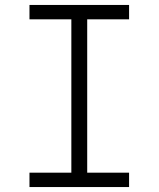

<svg xmlns="http://www.w3.org/2000/svg" viewBox="-20 -755 640 775"><path d="M99 0V-58H268V-677H99V-735H501V-677H332V-58H501V0Z"/></svg>

Font: Iosevka Custom Light Extended
Style: Regular
Weight: 300
Width: 7
Monospace: yes
Designer: Belleve Invis
Foundry: Belleve Invis
Version: Version 11.2.4; ttfautohint (v1.8.4)